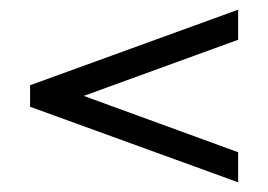

<svg xmlns="http://www.w3.org/2000/svg" viewBox="-20 -438 552 396"><path d="M152.8 -240.2 471.2 -124V-62L42 -217.8V-262.2L471.2 -418V-356Z"/></svg>

Font: Common Serif
Style: Bold
Weight: 700
Designer: Philipp H. Poll, Khaled Hosny
Foundry: Stefan Peev, Context Ltd.
Version: Version 1.026